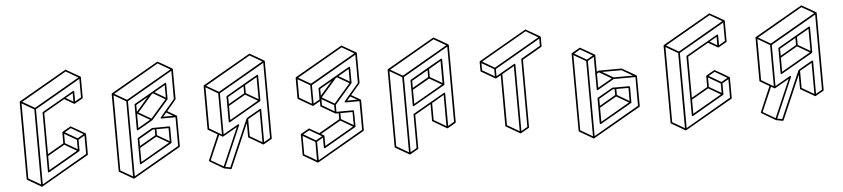

<svg xmlns="http://www.w3.org/2000/svg" viewBox="-49 -1141 6689 1523"><g transform="rotate(-5 3296.0 -379.5)"><path d="M233.9 75.2Q232.9 75.2 232.4 74.7H231.4V74.2H230.5L120.6 10.3Q117.2 8.3 117.2 4.4L115.2 -609.4L115.7 -609.9Q115.7 -613.3 118.7 -615.2Q497.1 -834 499 -834Q501 -834 612.8 -769L613.3 -768.1H613.8V-767.6H614.3V-767.1H614.7L615.7 -764.6L616.2 -600.6Q616.2 -596.7 612.8 -594.7Q549.3 -558.1 548.6 -557.9Q547.9 -557.6 545.4 -557.6V-558.1H544.4L468.8 -602.1L301.8 -505.9L302.7 -178.7L431.2 -252.9V-339.8Q431.2 -342.3 433.1 -344.2Q433.6 -344.7 466.3 -363.5Q499 -382.3 500.5 -382.3Q502.4 -382.3 558.3 -349.6Q614.3 -316.9 614.7 -316.4H615.2L615.7 -315.4H616.2L616.7 -313.5L617.2 -312.5L617.7 -149.4Q617.7 -145.5 614.3 -143.6Q235.8 75.2 233.9 75.2ZM547.9 -283.2 597.2 -311.5 500.5 -368.2 450.7 -339.4ZM541.5 -196.8 541 -271.5 444.3 -327.6V-252.9ZM303.2 -51.8 534.7 -185.1 438 -241.7 302.7 -163.6ZM540 -575.7V-643.1L481.9 -609.9ZM227.1 56.6 225.6 -541.5 128.9 -597.7 130.4 0.5ZM232.4 -553.2 596.2 -763.2 499 -819.3 135.3 -609.4ZM240.7 57.1 604.5 -153.3 604 -300.3 554.2 -271.5 554.7 -184.6Q554.2 -181.2 551.3 -179.7Q298.8 -33.7 298.1 -33.4Q297.4 -33.2 296.4 -33.2Q294.9 -33.2 293.5 -34.2Q290 -36.1 290 -40L288.6 -509.3Q288.6 -513.2 292 -515.1Q544.9 -661.1 546.4 -661.1Q548.3 -661.1 549.8 -660.2Q553.2 -658.2 553.2 -654.8L553.7 -575.7L603 -604.5L602.5 -751.5L238.8 -541.5Q239.3 -242.2 240.7 57.1Z M966.3 75.2Q965.3 75.2 964.8 74.7H963.9L853 10.3Q849.6 8.3 849.6 4.4L847.7 -609.9H848.1Q848.1 -613.3 851.1 -615.2Q1229.5 -834 1231.4 -834Q1233.4 -834 1289.6 -801.3L1345.7 -768.1L1346.7 -767.6V-767.1L1347.7 -766.6L1348.1 -763.7L1349.1 -524.4Q1349.1 -522.5 1274.4 -435.5L1346.7 -393.6L1347.7 -393.1L1348.6 -391.1L1349.1 -388.2L1350.1 -149.4Q1350.1 -145.5 1346.7 -143.6Q968.3 75.2 966.3 75.2ZM1238.8 -394.5 1318.4 -395 1265.6 -425.3ZM959.5 56.6 958 -541.5 861.3 -598.1 862.8 0.5ZM964.8 -553.2 1328.6 -763.2 1231.4 -819.3 867.7 -609.4ZM973.1 56.6 1336.9 -153.3 1335.9 -381.8 1224.1 -381.3Q1217.8 -381.3 1217.8 -388.2Q1217.8 -390.1 1335.4 -526.9L1335 -752L971.2 -541.5Q971.7 -242.2 973.1 56.6ZM1028.8 -33.7Q1022.5 -33.7 1022.5 -40L1022 -238.8Q1022 -242.7 1024.9 -244.6L1143.6 -313Q1145.5 -314 1280.3 -314Q1286.6 -314 1286.6 -307.6L1287.1 -184.6Q1286.6 -181.2 1283.7 -179.7Q1030.8 -33.7 1028.8 -33.7ZM1035.2 -179.2 1163.6 -252.9V-300.3H1148.4L1035.2 -234.9ZM1035.6 -51.8 1267.1 -185.5 1170.4 -241.7 1035.2 -163.6ZM1273.9 -196.8 1273.4 -300.8 1176.8 -300.3V-252.9ZM1028.3 -304.2Q1021.5 -304.2 1021.5 -311L1021 -509.8Q1021 -513.2 1024.4 -515.1Q1277.3 -661.6 1279.3 -661.6Q1285.6 -661.6 1285.6 -654.8L1286.1 -532.7L1285.6 -530.3L1284.7 -528.3L1151.4 -375Q1150.9 -374 1090.3 -339.1Q1029.8 -304.2 1028.3 -304.2ZM1034.7 -322.3 1133.3 -379.4 1036.1 -435.5 1034.7 -434.6ZM1272.9 -543.9 1272.5 -643.1 1187 -593.8ZM1145 -387.7 1269 -530.8 1173.8 -586.4 1164.6 -581.1 1046.9 -444.8ZM1034.7 -451.2 1129.4 -560.5 1034.2 -505.9Z M1738.3 66.4 1684.6 56.2 1627.9 22.9Q1569.3 -10.3 1569.3 -14.6Q1569.3 -16.1 1656.7 -217.8L1584 -260.3Q1581.1 -262.2 1580.6 -266.1L1579.6 -608.9L1580.1 -609.4Q1580.1 -612.8 1583 -614.7Q1961.4 -833.5 1963.4 -833.5Q1965.3 -833.5 2021.5 -800.8L2077.6 -767.6L2078.6 -767.1V-766.6L2079.6 -766.1V-765.6Q2080.1 -765.1 2080.1 -763.7L2082 -148.9Q2082 -145 2078.6 -143.1Q2014.6 -106.4 2013.9 -106.2Q2013.2 -106 2012.7 -106Q2011.2 -106 2010.5 -106.2Q2009.8 -106.4 2009.3 -106.9L1898.9 -170.9Q1896 -172.9 1896 -176.8L1895.5 -286.6L1744.6 62Q1742.2 66.4 1738.3 66.4ZM1696.8 -552.7 2060.5 -762.7 1963.4 -818.8 1599.6 -608.9ZM1690.9 -213.4 1689.9 -541 1593.3 -597.7 1594.2 -270ZM1683.1 40 1813.5 -261.2Q1698.7 -195.3 1697.3 -195.3L1694.3 -196.3L1668.5 -211.4L1584.5 -17.1ZM2005.9 -124 2005.4 -372.1 1908.7 -316.4 1909.2 -180.7ZM1734.4 52.2 1897 -323.2Q1897.5 -325.2 1953.9 -357.7Q2010.3 -390.1 2011.7 -390.1Q2017.6 -390.1 2018.6 -383.3L2019 -124L2068.8 -152.8L2066.9 -751L1703.1 -541Q1704.1 -377.4 1704.1 -213.4Q1825.7 -283.7 1827.1 -283.7Q1829.6 -283.7 1831.8 -281.7Q1834 -279.8 1834 -276.9Q1834 -275.4 1695.3 44.9ZM1760.3 -303.7Q1753.4 -303.7 1753.4 -310.5Q1753.4 -438 1752.9 -509.3Q1752.9 -512.7 1756.3 -514.6Q2008.8 -661.1 2011.2 -661.1Q2017.6 -661.1 2017.6 -654.3L2018.1 -455.1Q2017.6 -451.7 2014.6 -449.7Q1762.2 -303.7 1760.3 -303.7ZM1766.6 -449.2 1895 -523.4 1894.5 -579.6 1766.1 -505.4ZM1766.6 -321.8 1998.5 -455.6 1901.4 -512.2 1766.6 -434.1ZM2004.9 -467.3 2004.4 -642.6 1907.7 -586.9 1908.2 -523.4Z M2431.2 75.2Q2430.2 75.2 2429.7 74.7H2428.7V74.2H2427.7L2317.9 10.3Q2314.5 8.3 2314.5 4.4L2314 -158.7Q2314.5 -162.1 2317.4 -164.1Q2381.8 -201.2 2383.3 -201.2Q2385.3 -201.2 2461.4 -156.7L2628.4 -252.9V-300.3H2605L2602.1 -300.8L2491.2 -365.2Q2488.3 -367.2 2488.3 -371.1V-408.7L2433.1 -377L2431.6 -376.5Q2428.7 -376.5 2427.2 -377H2426.8L2316.4 -441.4Q2313.5 -443.4 2313 -446.8L2312.5 -609.9H2313Q2313 -613.3 2315.9 -615.2Q2694.3 -834 2696.3 -834Q2698.2 -834 2810.1 -769Q2810.1 -768.6 2810.5 -768.6V-768.1H2811V-767.6H2811.5V-767.1L2812.5 -766.6L2813 -763.7L2814 -523.9Q2814 -522.5 2739.3 -435.5L2811 -394V-393.6H2811.5L2813.5 -391.1V-390.6Q2814 -389.6 2814 -389.2Q2814 -388.7 2814.5 -388.2L2814.9 -149.4Q2814.9 -145.5 2811.5 -143.6Q2433.1 75.2 2431.2 75.2ZM2703.6 -394.5 2783.2 -395 2730.5 -425.3ZM2423.3 -394.5 2422.9 -541.5 2326.2 -597.7 2326.7 -450.7ZM2429.7 -553.2 2793.5 -763.2 2696.3 -819.3 2332.5 -609.4ZM2499.5 -451.2 2594.2 -560.5 2499 -505.9ZM2598.1 -318.4V-367.7L2501.5 -423.8V-375ZM2603.5 -379.9 2733.9 -530.8 2638.7 -585.9 2629.4 -580.6 2504.9 -437ZM2737.3 -543.9V-643.1L2651.9 -593.8ZM2500.5 -51.8 2731.9 -185.1 2635.3 -241.7 2474.6 -148.9 2498.5 -134.8 2500 -132.3ZM2738.8 -196.8 2738.3 -300.8 2641.6 -300.3V-252.9ZM2424.3 56.6V-90.3L2327.1 -146.5L2327.6 0.5ZM2430.7 -101.6 2480.5 -130.4 2383.3 -186.5 2334 -158.2ZM2438 57.1 2801.8 -153.3 2800.8 -381.8 2689 -381.3Q2682.6 -381.3 2682.6 -388.2Q2682.6 -390.1 2800.8 -526.9L2799.8 -751.5L2436 -541.5L2436.5 -394.5L2486.3 -422.9L2485.8 -509.3Q2485.8 -513.2 2489.3 -515.1Q2741.2 -661.1 2743.7 -661.1Q2745.6 -661.1 2747.1 -660.2Q2750.5 -658.2 2750.5 -654.8L2751 -532.7L2750.5 -529.8L2749.5 -528.3H2749L2611.3 -369.1V-313.5L2744.6 -314Q2747.6 -314 2749.5 -312Q2751.5 -310.1 2752 -185.1V-184.6Q2751.5 -181.2 2748.5 -179.7L2495.6 -33.7Q2487.3 -33.7 2487.3 -40L2486.8 -119.1L2437.5 -90.3Q2437.5 3.9 2438 57.1Z M3225.1 -304.2Q3223.6 -304.2 3222.2 -305.2Q3218.8 -307.1 3218.8 -311L3218.3 -509.8Q3218.3 -513.2 3221.2 -515.1Q3473.6 -661.6 3476.1 -661.6Q3481.9 -661.6 3482.9 -654.8L3483.4 -455.6Q3482.9 -452.1 3480 -450.2Q3227.1 -304.2 3225.1 -304.2ZM3231.4 -449.7 3359.9 -523.9V-579.6L3231.4 -505.9ZM3231.9 -322.3 3463.4 -456.1 3366.7 -512.2 3231.4 -434.6ZM3469.7 -467.8 3469.2 -643.1 3373 -587.4V-523.9ZM3163.6 75.2 3161.1 74.7Q3161.1 74.2 3160.6 74.2L3049.8 10.3Q3046.9 8.3 3046.9 4.4L3044.9 -609.9Q3045.4 -613.3 3048.3 -615.2Q3426.8 -834 3428.7 -834Q3430.7 -834 3486.8 -801.3L3543 -768.1L3543.9 -767.6L3545.4 -764.2L3546.9 -149.4Q3546.9 -145.5 3543.9 -143.6L3479.5 -106.4H3476.1L3364.3 -171.4Q3360.8 -173.3 3360.8 -177.2L3360.4 -309.1L3231.9 -234.9L3232.9 32.2Q3232.9 35.6 3229.5 37.6Q3165 75.2 3163.6 75.2ZM3156.7 56.6 3155.3 -541.5 3058.1 -598.1 3060.1 0.5ZM3161.6 -553.2 3525.4 -763.2 3428.7 -819.3 3064.9 -609.4ZM3470.7 -124.5 3470.2 -372.6 3373.5 -316.4 3374 -181.2ZM3169.9 56.6 3219.7 28.3 3218.8 -238.8Q3218.8 -242.7 3222.2 -244.6Q3475.1 -390.6 3477.1 -390.6Q3483.4 -390.6 3483.4 -383.8L3484.4 -124.5L3533.7 -153.3L3532.2 -752L3168.5 -541.5Z M4053.2 -15.6Q4050.8 -15.6 4050.3 -16.1Q4049.8 -16.6 3939.5 -80.6Q3936.5 -82.5 3936 -85.9L3935.1 -488.8Q3896.5 -466.8 3896 -466.8Q3895.5 -466.8 3894.5 -466.8L3891.1 -467.3L3780.8 -531.2Q3777.8 -533.2 3777.8 -537.1L3777.3 -609.9Q3777.8 -613.3 3780.8 -614.7Q4159.2 -833.5 4161.1 -833.5Q4163.1 -833.5 4219 -801Q4274.9 -768.6 4275.1 -768.1Q4275.4 -767.6 4276.4 -766.6Q4277.3 -765.6 4277.8 -764.2V-690.9Q4277.8 -687 4274.9 -685.1L4121.1 -596.2L4122.6 -58.6Q4122.6 -54.7 4119.1 -52.7Q4054.7 -15.6 4053.2 -15.6ZM3887.7 -484.4V-541.5L3790.5 -597.7L3791 -541ZM3894 -552.7 4257.8 -762.7 4161.1 -819.3 3797.4 -609.4ZM4046.4 -33.7 4044.9 -552.2 3948.2 -496.6 3949.7 -89.8ZM4059.6 -33.7 4109.4 -62 4107.9 -600.1Q4107.9 -603.5 4110.8 -606L4264.6 -694.3V-751.5L3900.9 -541.5V-484.4Q4049.8 -570.3 4051.3 -570.3Q4058.1 -570.3 4058.1 -564Z M4690.9 -33.2Q4684.6 -33.2 4684.1 -40L4683.6 -238.3Q4684.1 -242.2 4687 -244.1Q4806.6 -313.5 4808.6 -313.5H4941.9Q4948.2 -313.5 4948.7 -307.1V-184.6Q4948.7 -181.2 4945.8 -179.2Q4692.9 -33.2 4690.9 -33.2ZM4697.3 -178.7 4825.7 -252.9 4825.2 -300.3H4810.5L4697.3 -234.4ZM4697.8 -51.3 4929.2 -185.1 4832 -241.2 4697.3 -163.6ZM4935.5 -196.3V-300.3H4838.9V-252.9ZM4628.4 75.2H4626.5L4514.6 10.3Q4511.7 8.3 4511.7 4.9L4509.8 -609.9Q4510.3 -613.3 4513.2 -614.7Q4577.6 -652.3 4579.1 -652.3Q4581.1 -652.3 4637.2 -619.6Q4693.4 -586.9 4694.1 -585.9Q4694.8 -585 4695.3 -585L4696.3 -581.5V-449.7L4710.4 -457.5Q4712.9 -458 4894.5 -458.5Q4896.5 -458.5 4952.4 -426Q5008.3 -393.6 5008.8 -393.3Q5009.3 -393.1 5009.8 -392.3Q5010.3 -391.6 5010.7 -389.9Q5011.2 -388.2 5012.2 -148.9Q5011.7 -145 5008.8 -143.1Q4630.4 75.2 4628.4 75.2ZM4825.2 -394 4980 -394.5 4892.6 -445.3 4737.8 -444.8ZM4696.8 -322.3 4810.1 -387.2 4712.9 -443.8 4696.3 -434.1ZM4621.6 57.1 4620.1 -541.5 4522.9 -597.7 4524.9 1ZM4626.5 -552.7 4676.3 -581.5 4579.1 -637.7 4529.8 -608.9ZM4634.8 57.1 4998.5 -152.8 4998 -381.3 4825.2 -380.9Q4691.9 -303.7 4690.4 -303.7Q4683.6 -303.7 4683.6 -310.5L4682.6 -569.8L4633.3 -541.5Z M5360.8 75.2Q5359.9 75.2 5359.4 74.7H5358.4V74.2H5357.4L5247.6 10.3Q5244.1 8.3 5244.1 4.4L5242.2 -609.4L5242.7 -609.9Q5242.7 -613.3 5245.6 -615.2Q5624 -834 5626 -834Q5627.9 -834 5739.7 -769L5740.2 -768.1H5740.7V-767.6H5741.2V-767.1H5741.7L5742.7 -764.6L5743.2 -600.6Q5743.2 -596.7 5739.7 -594.7Q5676.3 -558.1 5675.5 -557.9Q5674.8 -557.6 5672.4 -557.6V-558.1H5671.4L5595.7 -602.1L5428.7 -505.9L5429.7 -178.7L5558.1 -252.9V-339.8Q5558.1 -342.3 5560.1 -344.2Q5560.5 -344.7 5593.3 -363.5Q5626 -382.3 5627.4 -382.3Q5629.4 -382.3 5685.3 -349.6Q5741.2 -316.9 5741.7 -316.4H5742.2L5742.7 -315.4H5743.2L5743.7 -313.5L5744.1 -312.5L5744.6 -149.4Q5744.6 -145.5 5741.2 -143.6Q5362.8 75.2 5360.8 75.2ZM5674.8 -283.2 5724.1 -311.5 5627.4 -368.2 5577.6 -339.4ZM5668.5 -196.8 5668 -271.5 5571.3 -327.6V-252.9ZM5430.2 -51.8 5661.6 -185.1 5564.9 -241.7 5429.7 -163.6ZM5667 -575.7V-643.1L5608.9 -609.9ZM5354 56.6 5352.5 -541.5 5255.9 -597.7 5257.3 0.5ZM5359.4 -553.2 5723.1 -763.2 5626 -819.3 5262.2 -609.4ZM5367.7 57.1 5731.4 -153.3 5731 -300.3 5681.2 -271.5 5681.6 -184.6Q5681.2 -181.2 5678.2 -179.7Q5425.8 -33.7 5425 -33.4Q5424.3 -33.2 5423.3 -33.2Q5421.9 -33.2 5420.4 -34.2Q5417 -36.1 5417 -40L5415.5 -509.3Q5415.5 -513.2 5418.9 -515.1Q5671.9 -661.1 5673.3 -661.1Q5675.3 -661.1 5676.8 -660.2Q5680.2 -658.2 5680.2 -654.8L5680.7 -575.7L5730 -604.5L5729.5 -751.5L5365.7 -541.5Q5366.2 -242.2 5367.7 57.1Z M6132.8 66.4 6079.1 56.2 6022.5 22.9Q5963.9 -10.3 5963.9 -14.6Q5963.9 -16.1 6051.3 -217.8L5978.5 -260.3Q5975.6 -262.2 5975.1 -266.1L5974.1 -608.9L5974.6 -609.4Q5974.6 -612.8 5977.5 -614.7Q6356 -833.5 6357.9 -833.5Q6359.9 -833.5 6416 -800.8L6472.2 -767.6L6473.1 -767.1V-766.6L6474.1 -766.1V-765.6Q6474.6 -765.1 6474.6 -763.7L6476.6 -148.9Q6476.6 -145 6473.1 -143.1Q6409.2 -106.4 6408.4 -106.2Q6407.7 -106 6407.2 -106Q6405.8 -106 6405 -106.2Q6404.3 -106.4 6403.8 -106.9L6293.5 -170.9Q6290.5 -172.9 6290.5 -176.8L6290 -286.6L6139.2 62Q6136.7 66.4 6132.8 66.4ZM6091.3 -552.7 6455.1 -762.7 6357.9 -818.8 5994.1 -608.9ZM6085.4 -213.4 6084.5 -541 5987.8 -597.7 5988.8 -270ZM6077.6 40 6208 -261.2Q6093.3 -195.3 6091.8 -195.3L6088.9 -196.3L6063 -211.4L5979 -17.1ZM6400.4 -124 6399.9 -372.1 6303.2 -316.4 6303.7 -180.7ZM6128.9 52.2 6291.5 -323.2Q6292 -325.2 6348.4 -357.7Q6404.8 -390.1 6406.2 -390.1Q6412.1 -390.1 6413.1 -383.3L6413.6 -124L6463.4 -152.8L6461.4 -751L6097.7 -541Q6098.6 -377.4 6098.6 -213.4Q6220.2 -283.7 6221.7 -283.7Q6224.1 -283.7 6226.3 -281.7Q6228.5 -279.8 6228.5 -276.9Q6228.5 -275.4 6089.8 44.9ZM6154.8 -303.7Q6147.9 -303.7 6147.9 -310.5Q6147.9 -438 6147.5 -509.3Q6147.5 -512.7 6150.9 -514.6Q6403.3 -661.1 6405.8 -661.1Q6412.1 -661.1 6412.1 -654.3L6412.6 -455.1Q6412.1 -451.7 6409.2 -449.7Q6156.7 -303.7 6154.8 -303.7ZM6161.1 -449.2 6289.6 -523.4 6289.1 -579.6 6160.6 -505.4ZM6161.1 -321.8 6393.1 -455.6 6295.9 -512.2 6161.1 -434.1ZM6399.4 -467.3 6398.9 -642.6 6302.2 -586.9 6302.7 -523.4Z"/></g></svg>

Font: 3D Isometric
Style: Regular
Weight: 400
Designer: GGBotNet
Version: 1.10